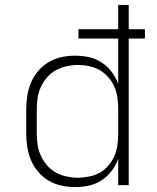

<svg xmlns="http://www.w3.org/2000/svg" viewBox="-20 -755 640 783"><path d="M286 8Q258 8 230.5 2Q203 -4 179 -18Q155 -32 136.5 -53.5Q118 -75 107 -100.5Q96 -126 91.5 -154Q87 -182 87 -210V-310Q87 -338 91.5 -366Q96 -394 107 -419.5Q118 -445 136.5 -466.5Q155 -488 179 -502Q203 -516 230.5 -522Q258 -528 286 -528Q314 -528 342 -522Q370 -516 394 -500.5Q418 -485 435 -462.5Q452 -440 462 -413V-598H300V-636H462V-735H505V-636H571V-598H505V0H462V-107Q452 -80 435 -57.5Q418 -35 394 -19.5Q370 -4 342 2Q314 8 286 8ZM299 -30Q299 -30 299.5 -30Q300 -30 300 -30Q323 -31 345.5 -35.5Q368 -40 388 -51.5Q408 -63 423 -81Q438 -99 447 -120Q456 -141 459 -164Q462 -187 462 -210V-310Q462 -333 459 -356Q456 -379 447 -400Q438 -421 422.5 -439Q407 -457 387.5 -468.5Q368 -480 345 -485Q322 -490 299 -490Q276 -490 252.5 -485Q229 -480 208.5 -469Q188 -458 172.5 -440Q157 -422 147 -401Q137 -380 133.5 -356.5Q130 -333 130 -310V-210Q130 -187 133.5 -163.5Q137 -140 147 -119Q157 -98 172.5 -80Q188 -62 208.5 -51Q229 -40 252.5 -35Q276 -30 299 -30Z"/></svg>

Font: Zed Sans Extralight Extended
Style: Regular
Weight: 200
Width: 7
Designer: Belleve Invis
Foundry: Belleve Invis
Version: Version 1.0.0; ttfautohint (v1.8.4)